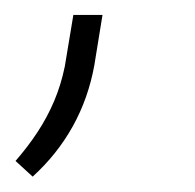

<svg xmlns="http://www.w3.org/2000/svg" viewBox="-52 -103 255 251"><path d="M82 -83.5 71.3 -17.6Q63.5 25.4 43.2 62Q22.9 98.6 -9.3 127.9L-31.7 107.4Q-15.6 88.9 -2.9 69.6Q9.8 50.3 18.8 29.1Q27.8 7.8 32.7 -16.1L43.9 -83.5Z"/></svg>

Font: Roboto ExtraLight
Style: Italic
Weight: 250
Designer: Christian Robertson
Foundry: Google
Version: Version 3.009; 2024